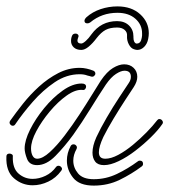

<svg xmlns="http://www.w3.org/2000/svg" viewBox="-40 -575 529 600"><path d="M327 -555Q371 -555 398 -530.5Q425 -506 425 -471Q425 -467 424.5 -462.5Q424 -458 423 -453Q420 -438 410.5 -428.5Q401 -419 389 -419Q385 -419 379 -421Q369 -424 362.5 -436.5Q356 -449 357 -463Q358 -474 349.5 -481.5Q341 -489 326 -489Q304 -489 290 -481.5Q276 -474 262 -456Q250 -440 237.5 -429.5Q225 -419 214 -419Q199 -419 190.5 -427Q182 -435 182 -447Q182 -457 186 -465Q189 -470 196 -470Q201 -470 204 -466.5Q207 -463 204 -457Q203 -454 202.5 -452Q202 -450 202 -448Q202 -439 214 -439Q219 -439 228 -447Q237 -455 246 -468Q276 -509 326 -509Q349 -509 363 -495.5Q377 -482 377 -461V-458Q377 -443 385 -439H388Q400 -439 403 -457Q404 -461 404 -464Q404 -467 404 -471Q404 -498 383 -516.5Q362 -535 327 -535Q278 -535 242 -505Q238 -502 233 -502Q224 -502 224 -510Q224 -515 230 -521Q249 -538 274.5 -546.5Q300 -555 327 -555ZM76 -59Q52 -59 44.5 -78.5Q37 -98 37 -111Q37 -136 54 -170Q71 -204 98 -237Q125 -270 156 -292Q187 -314 215 -314Q229 -314 229 -304Q229 -300 226 -296.5Q223 -293 218 -294Q196 -296 168.5 -276.5Q141 -257 115.5 -226.5Q90 -196 73.5 -165Q57 -134 57 -111Q57 -97 62 -88Q67 -79 76 -79Q93 -79 115.5 -99.5Q138 -120 162 -151.5Q186 -183 208.5 -217.5Q231 -252 248.5 -280.5Q266 -309 275 -323Q294 -351 313 -362.5Q332 -374 348 -374Q366 -374 377.5 -363Q389 -352 389 -335Q389 -320 378 -303Q370 -291 352 -263.5Q334 -236 315 -204.5Q296 -173 283 -147Q269 -117 269 -99Q269 -79 289 -79Q307 -79 329.5 -91Q352 -103 375 -122Q398 -141 418 -161.5Q438 -182 451 -199Q454 -203 458 -203Q464 -203 467.5 -197.5Q471 -192 467 -187Q454 -168 431.5 -146Q409 -124 383 -104Q357 -84 331 -71.5Q305 -59 285 -59Q266 -59 257.5 -70Q249 -81 249 -98Q249 -119 261 -146Q274 -174 293.5 -207.5Q313 -241 332.5 -270.5Q352 -300 362 -315Q369 -325 369 -335Q369 -354 349 -354Q338 -354 322.5 -344Q307 -334 291 -311Q269 -278 242.5 -235Q216 -192 189 -154Q162 -117 133.5 -88Q105 -59 76 -59ZM0 -182Q-5 -182 -8.5 -187Q-12 -192 -8 -198Q9 -222 31.5 -250.5Q54 -279 82 -304.5Q110 -330 142 -346.5Q174 -363 209 -363Q220 -363 231 -360.5Q242 -358 252 -354Q258 -351 258 -345Q258 -341 254 -337.5Q250 -334 244 -336Q244 -336 241 -337Q238 -338 233 -339Q228 -341 222 -342Q216 -343 209 -343Q168 -343 131 -318Q94 -293 62.5 -257Q31 -221 8 -187Q5 -182 0 -182ZM253 5Q208 5 188.5 -19.5Q169 -44 169 -73Q169 -97 181 -119Q184 -124 190 -124Q195 -124 198.5 -119.5Q202 -115 199 -109Q189 -91 189 -73Q189 -51 204 -33Q219 -15 253 -15Q291 -15 325.5 -31.5Q360 -48 391 -71Q393 -73 397 -73Q407 -73 407 -63Q407 -58 403 -55Q371 -31 334 -13Q297 5 253 5ZM62 4Q29 4 3.5 -18Q-22 -40 -20 -86Q-20 -95 -10 -95Q-6 -95 -2.5 -92.5Q1 -90 0 -85Q-1 -49 18 -32.5Q37 -16 62 -16Q82 -16 102 -25.5Q122 -35 135 -53Q138 -57 143 -57Q148 -57 152 -52Q156 -47 151 -41Q135 -19 111 -7.5Q87 4 62 4Z"/></svg>

Font: Neonderthaw
Style: Regular
Weight: 400
Designer: Robert E. Leuschke
Foundry: Robert E. Leuschke
Version: Version 1.010; ttfautohint (v1.8.3)